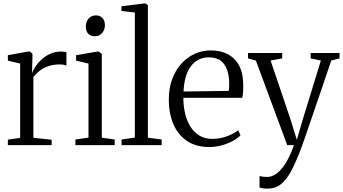

<svg xmlns="http://www.w3.org/2000/svg" viewBox="-20 -839 1983 1110"><path d="M25.5 0V-31.5L96.5 -42V-471.5L25.5 -488.5V-520L139.5 -540.5H153.5L167.5 -528.5V-502L165 -416.5L167 -420.5Q171 -433 183.8 -452.8Q196.5 -472.5 217.8 -492.8Q239 -513 268 -527Q297 -541 333.5 -541Q345.5 -541 352.5 -539.8Q359.5 -538.5 364 -537V-459.5Q360.5 -461.5 350.8 -464Q341 -466.5 326.5 -466.5Q288.5 -466.5 259.8 -456.5Q231 -446.5 209.8 -430.2Q188.5 -414 173 -394V-42.5L278.5 -31V0Z M416 0V-32.5L491.5 -43.5V-471.5L420 -488.5V-520L540.5 -540.5H551.5L568.5 -527V-43L643 -32.5V0ZM527.5 -629.5Q504 -629.5 490 -644.2Q476 -659 476 -685.5Q476 -712 491.8 -731Q507.5 -750 534 -750H535Q558 -750 572.2 -735Q586.5 -720 586.5 -693.5Q586.5 -667 570.5 -648.2Q554.5 -629.5 528.5 -629.5Z M759.5 -43.5V-766.5L682 -775.5V-802.5L811.5 -819H821L835 -809V-43L914.5 -32.5V0H683V-32.5Z M1189.5 11Q1114.5 11 1062.5 -23.2Q1010.5 -57.5 983.2 -119.5Q956 -181.5 956 -264Q956 -329.5 975.5 -381.8Q995 -434 1028.5 -471Q1062 -508 1105.8 -527.8Q1149.5 -547.5 1197.5 -547.5Q1284 -547.5 1334 -498.5Q1384 -449.5 1386 -355.5Q1386.5 -327 1385.2 -307.8Q1384 -288.5 1380.5 -273.5H1040Q1040 -226.5 1050 -183.5Q1060 -140.5 1080.5 -107.5Q1101 -74.5 1132.8 -55.2Q1164.5 -36 1208 -36Q1251 -36 1292.8 -51.5Q1334.5 -67 1357 -86.5L1370.5 -56.5Q1352 -38 1323.2 -22.8Q1294.5 -7.5 1259.8 1.8Q1225 11 1189.5 11ZM1041 -310 1302 -313.5Q1304 -323 1304.5 -335.2Q1305 -347.5 1305 -357Q1305 -424.5 1277.2 -466Q1249.5 -507.5 1187 -507.5Q1153.5 -507.5 1127.2 -493.8Q1101 -480 1082.2 -454.2Q1063.5 -428.5 1053.2 -392Q1043 -355.5 1041 -310Z M1525.5 251.5Q1510.5 251.5 1498.5 249.5Q1486.5 247.5 1480.5 244.5V178Q1486.5 181 1499.2 182.5Q1512 184 1524.5 184Q1546.5 184 1568 171.5Q1589.5 159 1609.2 135.2Q1629 111.5 1646.8 77.2Q1664.5 43 1679.5 0H1640.5L1459.5 -488.5L1414 -501.5V-532.5H1611.5V-501.5L1544.5 -489L1658.5 -151.5L1696 -30.5L1731.5 -152L1835 -489L1776 -501.5V-532.5H1943V-501.5L1895 -489Q1866 -402 1841 -329.2Q1816 -256.5 1796 -198Q1776 -139.5 1761 -95.8Q1746 -52 1736 -23.5Q1726 5 1721.5 17Q1691.5 96.5 1664 148.5Q1636.5 200.5 1604 226Q1571.5 251.5 1525.5 251.5Z"/></svg>

Font: Merriweather 72pt Light
Style: Regular
Weight: 300
Version: Version 2.100